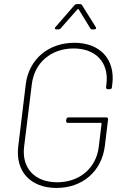

<svg xmlns="http://www.w3.org/2000/svg" viewBox="-20 -919 591 947"><path d="M258 -774H267C272 -774 277 -776 280 -780L362 -873C365 -876 367 -875 368 -873L425 -780C427 -775 432 -774 436 -774H445C453 -774 457 -780 452 -786L385 -893C383 -897 378 -899 373 -899H361C356 -899 351 -897 347 -893L254 -786C248 -780 250 -774 258 -774ZM259 8C386 8 481 -73 497 -198L513 -330C514 -336 510 -340 504 -340H318C312 -340 308 -336 307 -330L306 -323C306 -317 309 -313 315 -313H478C480 -313 481 -311 481 -309L467 -194C454 -89 372 -20 262 -20C151 -20 86 -90 99 -196L137 -504C150 -610 232 -680 343 -680C453 -680 518 -610 505 -505L503 -489C503 -483 506 -479 512 -479H522C527 -479 532 -483 532 -489L534 -504C549 -626 474 -708 347 -708C218 -708 122 -626 107 -503L70 -197C55 -74 130 8 259 8Z"/></svg>

Font: Barlow Thin
Style: Italic
Weight: 250
Italic angle: -7°
Designer: Jeremy Tribby
Foundry: Tribby Type
Version: Version 1.422;hotconv 1.0.109;makeotfexe 2.5.65596